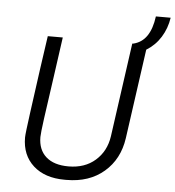

<svg xmlns="http://www.w3.org/2000/svg" viewBox="-57 -882 861 944"><g transform="rotate(5 373.5 -409.5)"><path d="M641 -662 579 -220Q564 -115 491 -52.5Q418 10 306 10H297Q199 10 142 -41.5Q85 -93 85 -180Q85 -198 99.5 -304Q114 -410 130 -526L153 -686H227Q208 -555 200 -493Q180 -355 170 -281Q160 -207 160 -189Q160 -126 199 -91.5Q238 -57 310 -57Q390 -57 442 -102.5Q494 -148 505 -222L570 -686H574Q617 -696 641.5 -732Q666 -768 674 -829H747Q739 -776 712 -732.5Q685 -689 641 -662Z"/></g></svg>

Font: Chivo Light Italic
Style: Regular
Weight: 300
Italic angle: -8.05°
Designer: Hector Gatti
Foundry: Omnibus-Type
Version: Version 1.007